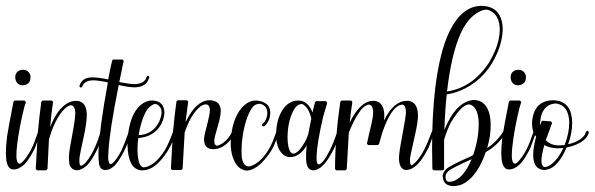

<svg xmlns="http://www.w3.org/2000/svg" viewBox="-28 -581 2029 655"><path d="M23 -238H55Q59 -236 60 -233Q60 -233 60 -231Q55 -219 48 -187Q39 -147 34 -113Q28 -74 28 -50Q28 -46 28 -44Q31 -12 48 -28Q63 -43 77 -69Q84 -82 90 -98Q96 -114 99 -123L102 -132Q104 -135 107 -136H108Q111 -134 112 -131L111 -130Q111 -130 92 -78Q89 -70 85 -64Q70 -36 56 -21Q37 -3 19 -3Q16 -3 15 -3Q4 -5 -1 -16Q-6 -26 -7 -41Q-8 -50 -8 -58Q-8 -82 -4 -115Q0 -142 18 -234Q20 -237 23 -238ZM50 -343Q70 -343 76 -323Q76 -320 76 -317V-316Q76 -296 56 -291Q53 -290 50 -290Q31 -290 25 -309Q24 -313 24 -317Q24 -336 42 -342Q47 -343 50 -343Z M148 -238Q152 -237 153 -233Q147 -192 143 -148Q148 -160 153 -170Q168 -201 186 -217Q208 -237 231 -237Q234 -237 236 -237Q252 -235 260 -223Q267 -212 268 -194Q268 -191 268 -188Q268 -163 258 -116Q244 -53 243 -42Q242 -27 244 -20Q248 -10 262 -24Q276 -39 290 -66Q306 -98 315 -132Q318 -135 322 -135Q325 -133 325 -129Q325 -129 306 -76Q302 -68 299 -62Q284 -33 269 -17Q251 -1 234 0Q231 0 228 -1Q216 -4 210 -17Q207 -28 207 -46Q208 -68 219 -124Q229 -177 229 -197Q229 -197 229 -198Q227 -221 214 -222Q204 -221 193 -210Q176 -194 162 -166Q148 -138 139 -105L134 -5Q132 -1 129 0H99Q95 -1 94 -5Q94 -5 101 -128Q106 -184 113 -234Q115 -237 118 -238Z M289 -317Q307 -317 341 -310Q353 -371 355 -375Q357 -378 359 -378Q359 -378 389 -378Q393 -377 394 -372Q393 -370 388 -345Q382 -316 379 -301Q415 -294 431 -294Q466 -295 472 -319Q474 -322 477 -323Q480 -321 482 -318V-317Q482 -317 481 -317Q473 -284 432 -283Q412 -283 377 -291Q346 -136 342 -66Q341 -47 341 -42Q342 -22 349 -21Q353 -22 357 -25Q372 -40 386 -67Q393 -81 412 -133Q414 -139 419 -136Q421 -133 421 -130Q406 -85 394 -63Q379 -34 365 -18Q349 -1 331 -1Q314 -1 310 -21Q310 -22 310 -23Q308 -35 308 -51Q308 -58 308 -64Q311 -141 340 -300Q307 -307 289 -307Q259 -306 253 -286Q251 -283 248 -282Q244 -283 243 -287V-288Q252 -317 286 -317Q287 -317 289 -317Z M501 -227Q479 -220 466 -193Q452 -163 445 -120Q493 -122 515 -166Q517 -170 518 -174Q532 -210 509 -224Q505 -226 501 -227ZM567 -136Q571 -135 572 -131Q572 -119 552 -80Q547 -71 542 -63Q502 -1 460 0Q455 0 452 0Q409 -6 407 -85Q407 -89 407 -91Q407 -108 409 -125Q420 -205 462 -230Q475 -238 490 -238Q490 -238 491 -238Q526 -238 532 -206Q533 -201 533 -196Q532 -183 528 -171Q512 -128 470 -115Q457 -111 444 -110Q441 -91 441 -71Q442 -14 461 -10Q498 -12 534 -68Q547 -90 563 -133Q565 -136 567 -136Z M609 -239Q613 -238 614 -234Q609 -197 605 -165Q608 -169 609 -172Q625 -203 642 -219Q664 -239 687 -239Q690 -239 692 -239Q707 -237 716 -229Q723 -221 725 -208Q725 -205 725 -202Q725 -185 716 -154Q704 -113 703 -104Q702 -84 714 -84Q731 -89 745 -104Q751 -110 755.5 -117Q760 -124 762 -128L764 -132Q766 -136 770 -135Q773 -132 773 -128Q773 -128 758 -104Q755 -100 752 -97Q729 -73 701 -72Q695 -73 689 -73Q677 -77 672 -86Q668 -95 668 -107Q669 -122 680 -161Q688 -192 688 -206Q688 -208 688 -209Q686 -224 675 -225Q662 -225 649 -212Q632 -196 618 -168Q609 -150 602 -129L595 -6Q593 -2 590 -1H560Q556 -2 555 -6Q555 -6 562 -129Q567 -185 574 -235Q576 -238 579 -239Z M846 -238Q868 -237 883 -225Q894 -214 894 -197Q894 -182 888 -169Q881 -155 873 -150Q868 -149 866 -152Q865 -156 868 -159Q874 -163 879 -173Q884 -185 884 -197Q883 -211 876 -218Q866 -227 856 -227Q846 -226 838 -220Q829 -211 822 -196Q807 -164 800 -118Q796 -92 796 -70Q796 -54 797 -42Q803 -14 820 -13Q834 -14 855 -30Q873 -45 888 -70Q896 -83 902.5 -99Q909 -115 912 -124L915 -133Q918 -136 921 -136Q925 -134 925 -130Q925 -130 907 -85Q902 -74 896 -65Q883 -44 861 -22Q836 0 814 1Q781 -1 766 -45Q759 -66 759 -93Q759 -109 761 -124Q768 -171 788 -202Q813 -238 845 -238Q846 -238 846 -238Z M1034 -176Q1025 -217 1001 -227Q1001 -227 1000 -226Q984 -225 972 -202Q953 -164 953 -111Q953 -94 956 -80Q961 -58 972 -57Q991 -57 1016 -104Q1021 -115 1023 -121Q1028 -146 1034 -176ZM1127 -136Q1131 -135 1132 -131Q1132 -119 1111 -73Q1108 -67 1105 -62Q1073 -1 1041 0Q1037 0 1034 -1Q1016 -6 1016 -45Q1016 -59 1018 -84V-85Q1000 -53 972 -46Q967 -45 962 -45Q949 -45 939 -53Q914 -73 914 -121Q914 -173 937 -208Q958 -238 990 -238Q1008 -238 1020 -226Q1032 -215 1038 -197Q1046 -232 1047 -233Q1049 -235 1051 -236H1083Q1087 -234 1088 -231Q1088 -227 1083 -212Q1078 -194 1075 -185Q1052 -88 1052 -42Q1052 -41 1052 -40Q1052 -21 1059 -20Q1073 -21 1096 -66Q1109 -91 1123 -133Q1125 -136 1127 -136Z M1449 -136Q1453 -135 1454 -131Q1454 -131 1454 -130Q1454 -130 1435 -79Q1431 -71 1428 -66Q1394 -2 1358 -1Q1334 -2 1333 -41Q1333 -60 1345 -122Q1356 -181 1357 -198Q1356 -223 1345 -224Q1345 -224 1343 -224Q1307 -219 1276 -128Q1270 -108 1265 -90Q1263 -87 1261 -86H1229Q1225 -88 1224 -91Q1224 -91 1224 -92Q1227 -104 1232 -128Q1242 -168 1244 -184Q1245 -193 1245 -199Q1244 -223 1231 -224Q1229 -224 1228 -224Q1203 -219 1172 -152Q1166 -139 1162 -129L1155 -5Q1153 -1 1150 0H1120Q1116 -1 1115 -5Q1115 -112 1133 -234Q1135 -237 1138 -238H1169Q1173 -237 1174 -233Q1169 -199 1165 -163Q1201 -236 1244 -237Q1248 -237 1251 -237Q1283 -231 1283 -187Q1283 -178 1282 -170Q1315 -237 1360 -237Q1363 -237 1365 -237Q1397 -233 1398 -188Q1398 -164 1387 -117Q1372 -51 1371 -43Q1369 -18 1377 -17Q1399 -32 1419 -70Q1430 -91 1446 -134Q1448 -136 1449 -136Z M1581 -38Q1512 -7 1501 3Q1493 12 1492 19Q1491 40 1506 39Q1510 39 1515 38Q1553 28 1581 -38ZM1641 -546Q1635 -548 1630 -548Q1610 -547 1586 -527Q1562 -507 1544 -468Q1512 -398 1497 -269Q1584 -282 1640 -367Q1652 -387 1661 -408Q1677 -447 1677 -481Q1676 -531 1641 -546ZM1488 -138Q1527 -234 1587 -240Q1589 -240 1590 -240Q1632 -238 1643 -187Q1646 -171 1646 -154Q1646 -117 1634 -76Q1667 -97 1690 -134Q1693 -141 1698 -135Q1699 -132 1698 -129Q1672 -86 1629 -62Q1610 -6 1580 25Q1560 45 1540 51Q1531 53 1522 54Q1485 54 1483 24Q1482 22 1482 20Q1482 20 1482 19Q1484 6 1494 -4Q1508 -17 1577 -47Q1582 -50 1586 -52Q1605 -106 1605 -158Q1605 -200 1588 -217Q1580 -224 1572 -225Q1547 -224 1510 -163Q1496 -135 1487 -104Q1487 -83 1487 -62Q1487 -27 1487 -5Q1486 -1 1482 0H1452Q1449 -1 1447 -5Q1447 -6 1446 -77Q1446 -189 1457 -282Q1472 -404 1505 -473Q1547 -559 1612 -561Q1613 -561 1613 -561Q1677 -561 1686 -497Q1687 -488 1687 -480Q1686 -443 1670 -404Q1635 -319 1560 -280Q1529 -264 1496 -259Q1490 -202 1488 -138Z M1713 -238H1745Q1749 -236 1750 -233Q1750 -233 1750 -231Q1745 -219 1738 -187Q1729 -147 1724 -113Q1718 -74 1718 -50Q1718 -46 1718 -44Q1721 -12 1738 -28Q1753 -43 1767 -69Q1774 -82 1780 -98Q1786 -114 1789 -123L1792 -132Q1794 -135 1797 -136H1798Q1801 -134 1802 -131L1801 -130Q1801 -130 1782 -78Q1779 -70 1775 -64Q1760 -36 1746 -21Q1727 -3 1709 -3Q1706 -3 1705 -3Q1694 -5 1689 -16Q1684 -26 1683 -41Q1682 -50 1682 -58Q1682 -82 1686 -115Q1690 -142 1708 -234Q1710 -237 1713 -238ZM1740 -343Q1760 -343 1766 -323Q1766 -320 1766 -317V-316Q1766 -296 1746 -291Q1743 -290 1740 -290Q1721 -290 1715 -309Q1714 -313 1714 -317Q1714 -336 1732 -342Q1737 -343 1740 -343Z M1829 -86Q1819 -51 1819 -32Q1819 -32 1819 -31Q1820 -12 1831 -11Q1851 -13 1874 -42Q1885 -57 1894 -76Q1882 -75 1874 -75Q1847 -76 1829 -86ZM1869 -228Q1869 -228 1868 -228Q1828 -226 1817 -182Q1815 -171 1814 -160Q1814 -157 1815 -155L1819 -166Q1821 -169 1823 -169H1824L1851 -167Q1854 -165 1855 -162Q1855 -162 1855 -160Q1854 -158 1834 -103Q1850 -85 1879 -85Q1888 -85 1898 -86Q1914 -126 1914 -164Q1912 -222 1869 -228ZM1976 -135Q1980 -133 1981 -130Q1975 -101 1928 -84Q1916 -80 1905 -78Q1875 -8 1836 -2Q1832 -1 1829 -1Q1791 -3 1791 -52Q1791 -79 1801 -115Q1787 -131 1787 -160Q1788 -196 1806 -218Q1826 -239 1859 -239Q1865 -239 1870 -238Q1923 -231 1924 -162Q1924 -126 1910 -89Q1952 -98 1968 -123Q1970 -128 1971 -131Q1973 -134 1976 -135Z"/></svg>

Font: Maria
Style: Christmas
Weight: 400
Designer: Muhammad Yoni
Version: Version 001.000